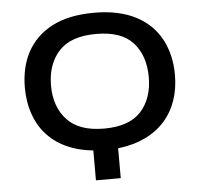

<svg xmlns="http://www.w3.org/2000/svg" viewBox="-52 -778 876 832"><g transform="rotate(-5 386.5 -362.0)"><path d="M439.9 0V-129.9C619.1 -150.4 712.9 -265.6 712.9 -425.8C712.9 -483.9 700.7 -535.6 676.8 -580.6C627.9 -670.4 532.2 -724.1 388.2 -724.1C313.5 -724.1 252 -711.4 203.6 -686C106.9 -635.3 60.1 -543.5 60.1 -426.8C60.1 -268.6 147.9 -148.4 332 -129.9V0ZM387.2 -220.2C314.5 -220.2 260.7 -239.3 226.1 -276.9C191.4 -314.5 173.8 -363.8 173.8 -425.8C173.8 -487.8 191.4 -538.1 226.1 -575.7C260.7 -613.3 314.5 -631.8 388.2 -631.8C460.9 -631.8 514.2 -613.3 548.3 -575.7C582 -538.1 599.1 -487.8 599.1 -425.8C599.1 -363.8 582 -314.5 548.3 -276.9C514.2 -239.3 460.4 -220.2 387.2 -220.2Z"/></g></svg>

Font: Noto Reveo Sans
Style: Regular
Weight: 500
Designer: Monotype Design Team
Foundry: Monotype Imaging Inc.
Version: Version 2.007